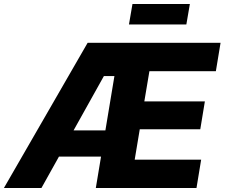

<svg xmlns="http://www.w3.org/2000/svg" viewBox="-46 -942 1125 962"><path d="M-26.4 0 393.1 -727.5H1059.1L1035.6 -585.4H702.6L677.2 -434.1H980.5L957.5 -294.4H654.3L628.9 -142.1H961.9L938.5 0H434.1L527.3 -561H474.6L161.6 0ZM172.4 -157.2 193.8 -288.6H570.8L549.3 -157.2ZM905.3 -921.9 887.7 -819.3H600.1L617.7 -921.9Z"/></svg>

Font: Inter 18pt ExtraBold
Style: Italic
Weight: 800
Italic angle: -9.3988°
Designer: Rasmus Andersson
Foundry: rsms
Version: Version 4.001;git-66647c0bb